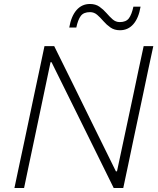

<svg xmlns="http://www.w3.org/2000/svg" viewBox="-20 -945 796 965"><path d="M52.5 0Q65 -60 77 -116Q89 -172 103 -237.5L152.5 -472.5Q167 -540 179 -596.8Q191 -653.5 203.5 -713H252.5Q302 -613 349 -518Q395.5 -422.5 440.5 -331.5L562.5 -84H568L651 -473Q665 -540.5 677 -596.8Q689 -653 702 -713H750.5Q737.5 -653.5 725.5 -596.8Q713.5 -540 699.5 -473L649.5 -237.5Q635.5 -171.5 624 -115.5Q612 -59.5 599.5 0H551.5Q510 -84 464 -177.5Q418 -270.5 362.5 -383L239 -632.5H234L151 -237.5Q137 -171 125.2 -115.8Q113.5 -60.5 101 0ZM583 -793Q555 -793 535.2 -806.8Q515.5 -820.5 500 -838.5Q484.5 -856.5 468.8 -870.2Q453 -884 432.5 -884Q400.5 -884 386.2 -865.2Q372 -846.5 363.5 -806.5H328Q338 -864 364.8 -894.5Q391.5 -925 432 -925Q460.5 -925 480 -911.2Q499.5 -897.5 515 -879.5Q530.5 -861.5 546 -847.8Q561.5 -834 582 -834Q613.5 -834 627.8 -853Q642 -872 650.5 -911.5H686.5Q677 -854 650.2 -823.5Q623.5 -793 583 -793Z"/></svg>

Font: Heraclito ExtraLight
Style: Italic
Weight: 200
Italic angle: -12°
Designer: Kostas Bartsokas (font) & Cristiano Sobral (main changes)
Foundry: Kostas Bartsokas (font) & Cristiano Sobral (main changes)
Version: Version 1.00;July 8, 2020;FontCreator 13.0.0.2655 64-bit